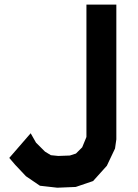

<svg xmlns="http://www.w3.org/2000/svg" viewBox="-20 -832 617 859"><path d="M366.7 -220.7V-811.5H500.5V-208.5L494.6 -167.5L458 -90.3L396.5 -22L318.8 4.4L236.3 7.8L158.7 -1L96.2 -43.5L47.9 -94.7L21.5 -125.5L117.2 -235.8L141.1 -193.8L181.2 -153.8L207.5 -137.7L240.7 -134.3L292.5 -136.2L319.8 -145L347.7 -172.9L366.2 -217.8Z"/></svg>

Font: Gap Sans
Style: Black
Weight: 400
Designer: Alexandre Liziard and Etienne Ozeray
Foundry: Interstices.io
Version: Version 1.6.1 - December 3. 2014